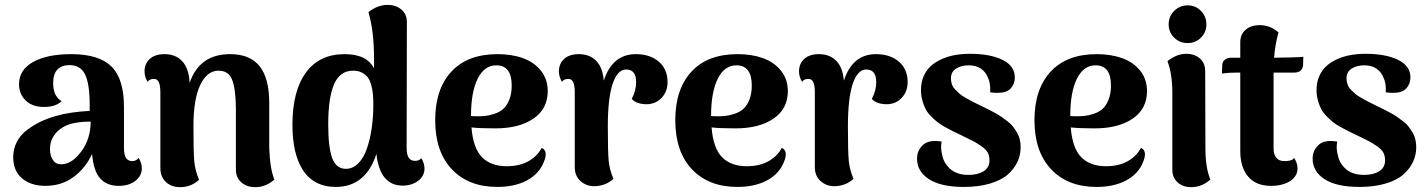

<svg xmlns="http://www.w3.org/2000/svg" viewBox="-20 -753 5855 788"><path d="M466.8 9.8Q418.5 9.8 391.1 -20.8Q363.8 -51.3 357.9 -121.1Q330.1 -61.5 281 -25.9Q231.9 9.8 166 9.8Q106.9 9.8 70.6 -21Q34.2 -51.8 34.2 -107.9Q34.2 -142.6 49.3 -171.1Q64.5 -199.7 91.1 -219.7Q117.7 -239.7 146.2 -253.4Q174.8 -267.1 209 -276.9Q268.6 -293.9 348.1 -297.9V-323.2Q348.1 -407.2 329.6 -446.5Q311 -485.8 265.1 -485.8Q233.9 -485.8 216.1 -468Q198.2 -450.2 198.2 -412.1Q198.2 -357.9 232.9 -337.9Q209 -314 160.2 -314Q112.8 -314 85.4 -340.6Q58.1 -367.2 58.1 -407.2Q58.1 -466.3 115.7 -498.5Q173.3 -530.8 272.9 -530.8Q385.7 -530.8 437.3 -480.2Q488.8 -429.7 488.8 -314V-145Q488.8 -91.8 522 -91.8Q539.6 -91.8 548.8 -105Q562 -84 562 -62Q562 -31.7 535.9 -11Q509.8 9.8 466.8 9.8ZM237.8 -79.1Q278.8 -83 315.4 -133.8Q352.1 -184.6 352.1 -253.9Q277.8 -253.9 240.2 -231.9Q214.8 -217.8 200 -194.3Q185.1 -170.9 185.1 -142.1Q185.1 -113.3 198.2 -94.7Q211.4 -76.2 237.8 -79.1Z M719.2 15.1Q683.6 15.1 660.9 -6.1Q638.2 -27.3 638.2 -63V-376Q637.7 -404.3 631.3 -416.7Q625 -429.2 612.3 -429.2Q593.3 -429.2 585.9 -417Q573.2 -437.5 573.2 -460Q573.2 -491.7 594.7 -511.2Q616.2 -530.8 655.3 -530.8Q701.2 -530.8 728.3 -501.2Q755.4 -471.7 758.3 -413.1Q798.8 -530.8 924.3 -530.8Q1006.3 -530.8 1045.7 -481Q1085 -431.2 1085 -331.1V-146Q1087.9 -60.5 1106 -16.1Q1071.3 15.1 1027.3 15.1Q993.2 15.1 970.7 -4.4Q948.2 -23.9 948.2 -56.2V-309.1Q947.3 -388.7 932.6 -425.8Q918 -462.9 877 -462.9Q829.6 -462.9 801.8 -404.3Q773.9 -345.7 773.9 -234.9Q773.9 -128.4 777.3 -90.8Q780.8 -53.2 796.9 -15.1Q764.2 15.1 719.2 15.1Z M1357.9 14.2Q1311.5 14.2 1276.9 -4.6Q1242.2 -23.4 1221.2 -57.9Q1200.2 -92.3 1190.2 -137.7Q1180.2 -183.1 1180.2 -240.2Q1180.2 -379.9 1235.6 -455.3Q1291 -530.8 1394 -530.8Q1485.8 -530.8 1515.1 -472.2V-513.2Q1515.1 -625.5 1492.2 -703.1Q1529.3 -732.9 1570.8 -732.9Q1605 -732.9 1627.4 -713.9Q1649.9 -694.8 1649.9 -662.1L1648.9 -145Q1648.9 -92.8 1683.1 -92.8Q1701.7 -92.8 1709 -104Q1722.2 -83 1722.2 -61Q1722.2 -30.8 1696.3 -11Q1670.4 8.8 1632.8 8.8Q1539.1 8.8 1524.9 -121.1Q1480.5 14.2 1357.9 14.2ZM1327.1 -243.2Q1327.1 -147.5 1343.5 -103.8Q1359.9 -60.1 1399.9 -60.1Q1428.2 -60.1 1450.4 -82.5Q1472.7 -105 1485.8 -143.3Q1499 -181.6 1505.6 -227.5Q1512.2 -273.4 1512.2 -324.2Q1512.2 -348.1 1510.5 -366.5Q1508.8 -384.8 1503.7 -403.8Q1498.5 -422.9 1489.5 -435.1Q1480.5 -447.3 1465.3 -455.1Q1450.2 -462.9 1429.2 -462.9Q1375 -462.9 1351.1 -407.2Q1327.1 -351.6 1327.1 -243.2Z M2021 14.2Q1903.3 14.2 1834.7 -58.1Q1766.1 -130.4 1766.1 -259.8Q1766.1 -387.2 1832.5 -459Q1898.9 -530.8 2022 -530.8Q2080.6 -530.8 2126.5 -514.2Q2172.4 -497.6 2200.2 -462.6Q2228 -427.7 2228 -378.9Q2228 -306.2 2169.2 -266.1Q2110.4 -226.1 2012.7 -226.1Q1950.2 -226.1 1915 -230Q1921.9 -144.5 1958.3 -107.7Q1994.6 -70.8 2060.1 -70.8Q2112.8 -70.8 2149.2 -91.6Q2185.5 -112.3 2203.1 -146Q2231 -134.3 2211.9 -87.9Q2192.4 -39.1 2142.3 -12.5Q2092.3 14.2 2021 14.2ZM1913.1 -276.9Q1918.9 -275.9 1932.1 -275.9Q1953.6 -275.4 1970.7 -277.1Q1987.8 -278.8 2009.3 -285.9Q2030.8 -293 2045.4 -305.9Q2060.1 -318.8 2070.1 -343.5Q2080.1 -368.2 2080.1 -401.9Q2080.1 -484.9 2017.1 -484.9Q1967.8 -484.9 1940.4 -429.9Q1913.1 -375 1913.1 -277.8Z M2418.9 11.2Q2385.7 11.2 2362.3 -10Q2338.9 -31.2 2338.9 -66.9V-376Q2338.9 -429.2 2313 -429.2Q2293.9 -429.2 2286.6 -417Q2273.9 -437.5 2273.9 -460Q2273.9 -491.7 2295.4 -511.2Q2316.9 -530.8 2356 -530.8Q2399.9 -530.8 2426.8 -503.4Q2453.6 -476.1 2458 -421.9Q2493.2 -530.8 2589.8 -530.8Q2647.9 -530.8 2683.8 -500Q2719.7 -469.2 2719.7 -416Q2719.7 -377.4 2695.8 -351.8Q2671.9 -326.2 2635.7 -325.2Q2591.8 -325.2 2572.8 -347.2Q2590.8 -380.4 2590.8 -416Q2590.8 -467.8 2549.8 -467.8Q2514.2 -467.8 2494.4 -408.7Q2474.6 -349.6 2474.6 -234.9Q2474.6 -131.3 2478 -94.2Q2481.4 -57.1 2497.6 -19Q2465.8 10.3 2418.9 11.2Z M3006.3 14.2Q2888.7 14.2 2820.1 -58.1Q2751.5 -130.4 2751.5 -259.8Q2751.5 -387.2 2817.9 -459Q2884.3 -530.8 3007.3 -530.8Q3065.9 -530.8 3111.8 -514.2Q3157.7 -497.6 3185.5 -462.6Q3213.4 -427.7 3213.4 -378.9Q3213.4 -306.2 3154.5 -266.1Q3095.7 -226.1 2998 -226.1Q2935.5 -226.1 2900.4 -230Q2907.2 -144.5 2943.6 -107.7Q2980 -70.8 3045.4 -70.8Q3098.1 -70.8 3134.5 -91.6Q3170.9 -112.3 3188.5 -146Q3216.3 -134.3 3197.3 -87.9Q3177.7 -39.1 3127.7 -12.5Q3077.6 14.2 3006.3 14.2ZM2898.4 -276.9Q2904.3 -275.9 2917.5 -275.9Q2939 -275.4 2956.1 -277.1Q2973.1 -278.8 2994.6 -285.9Q3016.1 -293 3030.8 -305.9Q3045.4 -318.8 3055.4 -343.5Q3065.4 -368.2 3065.4 -401.9Q3065.4 -484.9 3002.4 -484.9Q2953.1 -484.9 2925.8 -429.9Q2898.4 -375 2898.4 -277.8Z M3404.3 11.2Q3371.1 11.2 3347.7 -10Q3324.2 -31.2 3324.2 -66.9V-376Q3324.2 -429.2 3298.3 -429.2Q3279.3 -429.2 3272 -417Q3259.3 -437.5 3259.3 -460Q3259.3 -491.7 3280.8 -511.2Q3302.2 -530.8 3341.3 -530.8Q3385.3 -530.8 3412.1 -503.4Q3439 -476.1 3443.4 -421.9Q3478.5 -530.8 3575.2 -530.8Q3633.3 -530.8 3669.2 -500Q3705.1 -469.2 3705.1 -416Q3705.1 -377.4 3681.2 -351.8Q3657.2 -326.2 3621.1 -325.2Q3577.1 -325.2 3558.1 -347.2Q3576.2 -380.4 3576.2 -416Q3576.2 -467.8 3535.2 -467.8Q3499.5 -467.8 3479.7 -408.7Q3460 -349.6 3460 -234.9Q3460 -131.3 3463.4 -94.2Q3466.8 -57.1 3482.9 -19Q3451.2 10.3 3404.3 11.2Z M3936 14.2Q3841.8 14.2 3792.7 -17.6Q3743.7 -49.3 3743.7 -102.1Q3743.7 -135.3 3767.8 -158Q3792 -180.7 3844.7 -171.9Q3839.4 -145.5 3846.7 -118.2Q3852.5 -84 3879.9 -59.6Q3907.2 -35.2 3955.1 -35.2Q3993.2 -35.2 4017.1 -50.3Q4041 -65.4 4041 -95.2Q4041 -112.3 4034.2 -126Q4027.3 -139.6 4007.6 -153.1Q3987.8 -166.5 3977.5 -172.1Q3967.3 -177.7 3935.5 -192.9Q3928.2 -196.3 3924.8 -198.2Q3901.9 -209 3890.9 -214.4Q3879.9 -219.7 3858.9 -231.4Q3837.9 -243.2 3826.9 -252.2Q3815.9 -261.2 3801 -276.1Q3786.1 -291 3778.6 -305.9Q3771 -320.8 3765.4 -341.1Q3759.8 -361.3 3759.8 -383.8Q3759.8 -414.6 3770.5 -439.5Q3781.2 -464.4 3799.8 -481.4Q3818.4 -498.5 3844 -510Q3869.6 -521.5 3898.9 -526.9Q3928.2 -532.2 3960.9 -532.2Q4043.9 -532.2 4094.5 -507.3Q4145 -482.4 4145 -435.1Q4145 -409.2 4128.9 -390.9Q4112.8 -372.6 4078.6 -372.1Q4062 -371.1 4043.9 -374Q4045.9 -412.1 4034.7 -434.1Q4025.9 -457.5 4005.9 -471.2Q3985.8 -484.9 3956.1 -484.9Q3924.8 -484.9 3903.8 -471.4Q3882.8 -458 3882.8 -431.2Q3882.8 -418.5 3886.7 -407Q3890.6 -395.5 3900.9 -385Q3911.1 -374.5 3919.2 -367.4Q3927.2 -360.4 3945.3 -350.3Q3963.4 -340.3 3972.4 -335.4Q3981.4 -330.6 4003.9 -319.8Q4023.4 -310.5 4033.4 -305.4Q4043.5 -300.3 4061.8 -290.5Q4080.1 -280.8 4090.3 -273.4Q4100.6 -266.1 4115 -255.1Q4129.4 -244.1 4137.5 -233.4Q4145.5 -222.7 4153.6 -209.5Q4161.6 -196.3 4165.3 -180.9Q4168.9 -165.5 4168.9 -148.9Q4168.9 -117.2 4156 -89.1Q4143.1 -61 4116.7 -37.4Q4090.3 -13.7 4043.7 0.2Q3997.1 14.2 3936 14.2Z M4480.5 14.2Q4362.8 14.2 4294.2 -58.1Q4225.6 -130.4 4225.6 -259.8Q4225.6 -387.2 4292 -459Q4358.4 -530.8 4481.4 -530.8Q4540 -530.8 4585.9 -514.2Q4631.8 -497.6 4659.7 -462.6Q4687.5 -427.7 4687.5 -378.9Q4687.5 -306.2 4628.7 -266.1Q4569.8 -226.1 4472.2 -226.1Q4409.7 -226.1 4374.5 -230Q4381.3 -144.5 4417.7 -107.7Q4454.1 -70.8 4519.5 -70.8Q4572.3 -70.8 4608.6 -91.6Q4645 -112.3 4662.6 -146Q4690.4 -134.3 4671.4 -87.9Q4651.9 -39.1 4601.8 -12.5Q4551.8 14.2 4480.5 14.2ZM4372.6 -276.9Q4378.4 -275.9 4391.6 -275.9Q4413.1 -275.4 4430.2 -277.1Q4447.3 -278.8 4468.8 -285.9Q4490.2 -293 4504.9 -305.9Q4519.5 -318.8 4529.5 -343.5Q4539.6 -368.2 4539.6 -401.9Q4539.6 -484.9 4476.6 -484.9Q4427.2 -484.9 4399.9 -429.9Q4372.6 -375 4372.6 -277.8Z M4854.5 -576.2Q4821.8 -576.2 4799.1 -598.4Q4776.4 -620.6 4776.4 -652.8Q4776.4 -685.5 4799.1 -708.3Q4821.8 -731 4854.5 -731Q4886.7 -731 4908.9 -708.3Q4931.2 -685.5 4931.2 -652.8Q4931.2 -620.6 4908.9 -598.4Q4886.7 -576.2 4854.5 -576.2ZM4771.5 -502Q4809.6 -532.2 4848.1 -532.2Q4882.8 -532.2 4904.5 -513.2Q4926.3 -494.1 4926.3 -460.9L4927.2 -146Q4927.2 -64.9 4947.3 -16.1Q4913.1 15.1 4868.2 15.1Q4835 15.1 4813.2 -4.4Q4791.5 -23.9 4791.5 -56.2V-371.1Q4791.5 -449.2 4771.5 -502Z M5195.3 9.8Q5135.3 9.8 5102.8 -28.1Q5070.3 -65.9 5070.3 -132.8V-455.1H5055.2Q5021.5 -455.1 4995.1 -451.2L4996.1 -483.9Q4996.6 -499.5 5006.8 -507.8Q5017.1 -516.1 5032.2 -516.1H5070.3V-580.1Q5070.3 -612.3 5092.5 -631.1Q5114.7 -649.9 5149.4 -649.9Q5192.9 -649.9 5227.1 -620.1Q5212.9 -567.4 5209 -516.1Q5230 -516.1 5276.6 -517.3Q5323.2 -518.6 5329.1 -520L5328.1 -487.8Q5327.6 -471.7 5317.9 -463.4Q5308.1 -455.1 5293 -455.1H5207V-425.8V-145Q5207 -91.8 5252 -91.8Q5284.2 -91.8 5291 -105Q5305.2 -84.5 5305.2 -62Q5305.2 -30.3 5275.4 -10.3Q5245.6 9.8 5195.3 9.8Z M5559.6 14.2Q5465.3 14.2 5416.3 -17.6Q5367.2 -49.3 5367.2 -102.1Q5367.2 -135.3 5391.4 -158Q5415.5 -180.7 5468.3 -171.9Q5462.9 -145.5 5470.2 -118.2Q5476.1 -84 5503.4 -59.6Q5530.8 -35.2 5578.6 -35.2Q5616.7 -35.2 5640.6 -50.3Q5664.6 -65.4 5664.6 -95.2Q5664.6 -112.3 5657.7 -126Q5650.9 -139.6 5631.1 -153.1Q5611.3 -166.5 5601.1 -172.1Q5590.8 -177.7 5559.1 -192.9Q5551.8 -196.3 5548.3 -198.2Q5525.4 -209 5514.4 -214.4Q5503.4 -219.7 5482.4 -231.4Q5461.4 -243.2 5450.4 -252.2Q5439.5 -261.2 5424.6 -276.1Q5409.7 -291 5402.1 -305.9Q5394.5 -320.8 5388.9 -341.1Q5383.3 -361.3 5383.3 -383.8Q5383.3 -414.6 5394 -439.5Q5404.8 -464.4 5423.3 -481.4Q5441.9 -498.5 5467.5 -510Q5493.2 -521.5 5522.5 -526.9Q5551.8 -532.2 5584.5 -532.2Q5667.5 -532.2 5718 -507.3Q5768.6 -482.4 5768.6 -435.1Q5768.6 -409.2 5752.4 -390.9Q5736.3 -372.6 5702.1 -372.1Q5685.5 -371.1 5667.5 -374Q5669.4 -412.1 5658.2 -434.1Q5649.4 -457.5 5629.4 -471.2Q5609.4 -484.9 5579.6 -484.9Q5548.3 -484.9 5527.3 -471.4Q5506.3 -458 5506.3 -431.2Q5506.3 -418.5 5510.3 -407Q5514.2 -395.5 5524.4 -385Q5534.7 -374.5 5542.7 -367.4Q5550.8 -360.4 5568.8 -350.3Q5586.9 -340.3 5595.9 -335.4Q5605 -330.6 5627.4 -319.8Q5647 -310.5 5657 -305.4Q5667 -300.3 5685.3 -290.5Q5703.6 -280.8 5713.9 -273.4Q5724.1 -266.1 5738.5 -255.1Q5752.9 -244.1 5761 -233.4Q5769 -222.7 5777.1 -209.5Q5785.2 -196.3 5788.8 -180.9Q5792.5 -165.5 5792.5 -148.9Q5792.5 -117.2 5779.5 -89.1Q5766.6 -61 5740.2 -37.4Q5713.9 -13.7 5667.2 0.2Q5620.6 14.2 5559.6 14.2Z"/></svg>

Font: Arima
Style: Bold
Weight: 700
Designer: Joana Correia and Natanael Gama
Foundry: NDISCOVER
Version: Version 1.100;Glyphs 3.1.2 (3151)